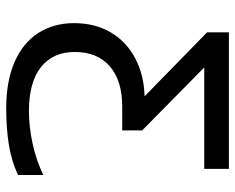

<svg xmlns="http://www.w3.org/2000/svg" viewBox="-90 -664 764 624"><g transform="rotate(90 292.0 -352.0)"><path d="M85 -643.1V-713.9H528.8V-633.8H199.2L403.8 -432.1V-367.2H326.2Q241.7 -367.2 195.3 -326.7Q148.9 -286.1 148.9 -212.9Q148.9 -142.1 198.2 -103Q247.6 -64 341.8 -64Q390.6 -64 445.6 -75.7Q500.5 -87.4 548.8 -110.8V-28.8Q503.9 -7.3 450.7 1.2Q397.5 9.8 331.1 9.8Q243.7 9.8 181.6 -17.3Q119.6 -44.4 87.4 -94.2Q55.2 -144 55.2 -210.9Q55.2 -278.8 85.2 -329.8Q115.2 -380.9 169.4 -409.4Q223.6 -438 293 -439.9Z"/></g></svg>

Font: NotoSans
Style: Regular
Weight: 400
Designer: Monotype Design team
Foundry: Monotype Imaging Inc.
Version: Version 1.04; ttfautohint (v1.4.1)